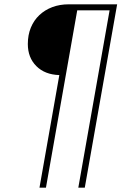

<svg xmlns="http://www.w3.org/2000/svg" viewBox="-20 -688 584 890"><path d="M343 182 488 -640H338L193 182H163L255 -340Q188 -342 148.5 -381.5Q109 -421 109 -484Q109 -526 123 -560Q137 -594 162.5 -618Q188 -642 222.5 -655Q257 -668 299 -668H523L373 182Z"/></svg>

Font: Celebes Thin
Style: Italic
Weight: 250
Italic angle: -10°
Designer: Anugrah Pasau
Foundry: Lafontype
Version: Version 1.000; ttfautohint (v1.8.4)